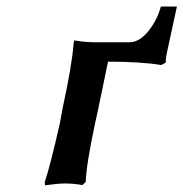

<svg xmlns="http://www.w3.org/2000/svg" viewBox="-20 -559 559 585"><path d="M519 -539.1 487.8 -395Q484.9 -383.3 484.9 -368.2L471.2 -360.8Q410.2 -371.1 309.1 -371.1Q305.7 -355.5 291.5 -285.9Q277.3 -216.3 269 -180.2Q242.7 -55.7 241.2 -4.9L231 4.9Q204.1 0 178.2 0Q166.5 0 151.4 1.5Q136.2 2.9 127 4.4L117.2 5.9L116.2 -3.9Q132.8 -52.7 162.1 -182.1Q163.6 -189.5 170.9 -230Q199.2 -359.9 204.1 -424.8Q204.1 -425.3 205.1 -430.4Q206.1 -435.5 206.1 -436Q239.3 -430.2 270 -430.2H374Q404.3 -430.2 431.4 -463.4Q458.5 -496.6 470.2 -539.1Z"/></svg>

Font: Linear Smooth
Style: Bold Italic
Weight: 700
Designer: Philipp H. Poll, Flanker
Foundry: Philipp H. Poll, reworked by Flanker
Version: Version 1.061 | FøM Fix